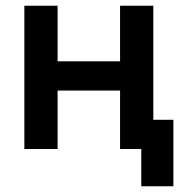

<svg xmlns="http://www.w3.org/2000/svg" viewBox="-20 -520 635 670"><path d="M399 -204H181V0H65V-500H181V-306H399V-500H515V-102H585V130H473V0H399Z"/></svg>

Font: PT Root UI Web Bold
Style: Regular
Weight: 700
Designer: Vitaly Kuzmin
Foundry: ParaType Ltd.
Version: Version 1.000W